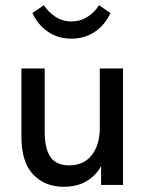

<svg xmlns="http://www.w3.org/2000/svg" viewBox="-20 -708 561 735"><path d="M223 7Q152 7 107 -40Q62 -87 62 -185V-446H151V-205Q151 -138 173.5 -106.5Q196 -75 244 -75Q301 -75 331.5 -114.5Q362 -154 362 -218V-446H451V0H367V-72Q349 -38 313 -15.5Q277 7 223 7ZM253 -560Q202 -560 163.5 -586.5Q125 -613 104 -658L148 -688Q165 -662 192 -644Q219 -626 253 -626Q288 -626 315 -643.5Q342 -661 359 -688L403 -658Q382 -613 343.5 -586.5Q305 -560 253 -560Z"/></svg>

Font: Tilda Sans Medium
Style: Regular
Weight: 500
Designer: ParaType Ltd
Foundry: ParaType Ltd
Version: Version 1.009